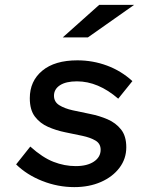

<svg xmlns="http://www.w3.org/2000/svg" viewBox="-20 -756 640 786"><path d="M284 10Q217 10 153.5 -15Q90 -40 46 -83L104 -156Q154 -111 199 -93.5Q244 -76 290 -76Q337 -76 364.5 -94.5Q392 -113 392 -143Q392 -168 371 -180.5Q350 -193 317 -200Q284 -207 247 -214.5Q210 -222 177 -236.5Q144 -251 123 -278.5Q102 -306 102 -354Q102 -424 153 -466.5Q204 -509 297 -509Q360 -509 418 -487.5Q476 -466 522 -424L464 -352Q382 -423 295 -423Q250 -423 225.5 -407Q201 -391 201 -364Q201 -339 222.5 -325.5Q244 -312 277.5 -304.5Q311 -297 349 -289.5Q387 -282 420.5 -267.5Q454 -253 475.5 -226Q497 -199 497 -153Q497 -106 469 -69Q441 -32 393 -11Q345 10 284 10ZM237 -603 386 -736H529L340 -603Z"/></svg>

Font: Red Hat Mono Medium
Style: Italic
Weight: 500
Italic angle: -12°
Monospace: yes
Designer: Pentagram, MCKL
Foundry: Pentagram, MCKL
Version: Version 1.023; ttfautohint (v1.8.3)